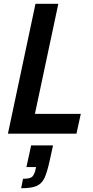

<svg xmlns="http://www.w3.org/2000/svg" viewBox="-20 -708 493 1017"><path d="M22 0 168 -688H289L165 -105H408L385 0ZM167 195 171 177H120L145 62H261L243 144Q229 207 215 236Q201 265 174 277Q147 289 92 289L102 239Q135 239 147.5 230.5Q160 222 167 195Z"/></svg>

Font: Saira Semi Condensed Medium
Style: Italic
Weight: 500
Width: 4
Italic angle: -12°
Designer: Hector Gatti with collaboration of the Omnibus-Type team
Foundry: Omnibus-Type
Version: Version 1.001; ttfautohint (v1.8)